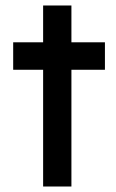

<svg xmlns="http://www.w3.org/2000/svg" viewBox="-20 -679 424 699"><path d="M137 0V-659H240V0ZM28 -425V-525H362V-425Z"/></svg>

Font: Lexend
Style: Regular
Weight: 400
Designer: Thomas Jockin
Foundry: Lexend
Version: Version 1.000